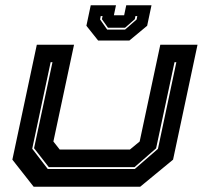

<svg xmlns="http://www.w3.org/2000/svg" viewBox="-20 -710 776 730"><path d="M108 0 27 -103 120 -540H261.5L183 -172L207 -141.5H474L511 -172L589.5 -540H731L638 -103L513 0ZM161.5 -67.5H492.5L580.5 -144L650.5 -473.5H643.5L573.5 -146L491.5 -74.5H165.5L109.5 -146.5L179.5 -473.5H172.5L102.5 -144.5ZM353 -556 308.5 -612 325 -690H421L413 -652H452L460 -690H556L539.5 -612L472 -556ZM387.5 -597.5H455.5L499.5 -636L502 -649H495L492.5 -637L455.5 -604.5H390.5L367.5 -637L370 -649H363L360.5 -636Z"/></svg>

Font: Tourney Expanded ExtraBold
Style: Italic
Weight: 800
Width: 7
Italic angle: -12°
Designer: Tyler Finck
Foundry: Etcetera Type Co
Version: Version 1.010; ttfautohint (v1.8.3)